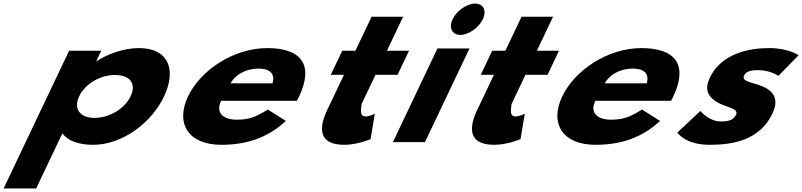

<svg xmlns="http://www.w3.org/2000/svg" viewBox="-73 -798 4503 1078"><path d="M848.2 -257C919.5 -407 872.1 -528 708 -528C623.3 -528 535.9 -497 470 -455H467.8L495.4 -513H314.9L-52.6 260H130.1L277 -49C308.3 -8 366.3 15 449.8 15C613.9 15 776.9 -107 848.2 -257ZM660.2 -257C626.5 -186 538.6 -136 457.5 -136C377.6 -136 337.7 -186 371.5 -257C404.7 -327 488.6 -377 572.1 -377C659.2 -377 693.5 -327 660.2 -257Z M1593.6 -232C1597.4 -238 1602.7 -249 1606 -256C1691.6 -436 1616.3 -528 1427.8 -528C1240.2 -528 1053.7 -406 982.4 -256C911.6 -107 982.1 15 1169.6 15C1307.5 15 1427.7 -22 1531.9 -119L1430.7 -183C1356.8 -137 1321.3 -126 1252.4 -126C1197.9 -126 1130.9 -153 1168.5 -232ZM1221.1 -330C1247.1 -377 1305.3 -413 1379.1 -413C1442.1 -413 1473 -384 1457 -330Z M1922.4 -513H1848.4L1784.2 -378H1858.2L1764.5 -181C1721.2 -90 1705.3 15 1860.3 15C1935.4 15 2007.6 -17 2007.6 -17L2031.6 -160C2031.6 -160 2003 -144 1980 -144C1952 -144 1949.3 -167 1957.7 -215L2035.2 -378H2159.3L2223.4 -513H2099.4L2190.2 -704H2013.2Z M2133 0H2313L2563.1 -526H2383.1ZM2468.1 -690C2445.2 -642 2465.2 -602 2511.2 -602C2557.2 -602 2615.2 -642 2638.1 -690C2660.9 -738 2640.9 -778 2594.9 -778C2548.9 -778 2490.9 -738 2468.1 -690Z M2764.4 -513H2690.4L2626.2 -378H2700.2L2606.5 -181C2563.2 -90 2547.3 15 2702.3 15C2777.4 15 2849.6 -17 2849.6 -17L2873.6 -160C2873.6 -160 2845 -144 2822 -144C2794 -144 2791.3 -167 2799.7 -215L2877.2 -378H3001.3L3065.4 -513H2941.4L3032.2 -704H2855.2Z M3694.6 -232C3698.4 -238 3703.7 -249 3707 -256C3792.6 -436 3717.3 -528 3528.8 -528C3341.2 -528 3154.7 -406 3083.4 -256C3012.6 -107 3083.1 15 3270.6 15C3408.5 15 3528.7 -22 3632.9 -119L3531.7 -183C3457.8 -137 3422.3 -126 3353.4 -126C3298.9 -126 3231.9 -153 3269.5 -232ZM3322.1 -330C3348.1 -377 3406.3 -413 3480.1 -413C3543.1 -413 3574 -384 3558 -330Z M4244.8 -528C4081.5 -528 3962.9 -468 3913 -363C3876.4 -286 3911.3 -250 3954.6 -223C4010.5 -193 4076.9 -190 4059.3 -153C4043.1 -119 4005.4 -116 3975.1 -116C3906.2 -116 3859.6 -175 3859.6 -175L3730.1 -54C3730.1 -54 3771.3 15 3911.6 15C4038.7 15 4191.9 -9 4263.7 -160C4313.6 -265 4243.7 -303 4178.1 -324C4131.5 -338 4091.7 -346 4104.6 -373C4116 -397 4138.7 -404 4185.9 -404C4251.2 -404 4297.5 -372 4297.5 -372L4410.6 -488C4410.6 -488 4356.6 -528 4244.8 -528Z"/></svg>

Font: Hussar
Style: BdSuprExtOblFive
Weight: 700
Foundry: Cannot Into Space Fonts
Version: Version 2.00